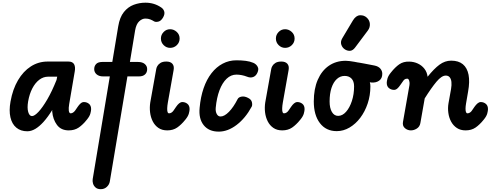

<svg xmlns="http://www.w3.org/2000/svg" viewBox="-20 -948 3587 1396"><path d="M178.5 6.5Q130.5 6.5 98.8 -19.8Q67 -46 55.8 -94.8Q44.5 -143.5 56.5 -210Q72.5 -299.5 110.8 -364.5Q149 -429.5 204.2 -465Q259.5 -500.5 326 -500.5H477.5Q508 -500.5 518.8 -480.8Q529.5 -461 523.5 -428.5L483 -191Q480.5 -176.5 479.8 -164.5Q479 -152.5 480.2 -143.5Q481.5 -134.5 484.8 -129.2Q488 -124 493.5 -124Q503 -124 511.5 -129.8Q520 -135.5 526.5 -144.5L545 -171.5Q555 -186.5 566.2 -196.2Q577.5 -206 590 -206Q611 -206 626.8 -193.2Q642.5 -180.5 642.5 -154.5Q642.5 -142.5 637.2 -122.8Q632 -103 612.5 -79Q582.5 -41 552.2 -20.5Q522 0 480 0Q423.5 0 394 -40Q364.5 -80 359.5 -137.5L360 -148.5Q328.5 -97.5 297.5 -63Q266.5 -28.5 237 -11Q207.5 6.5 178.5 6.5ZM212.5 -104Q231 -104 260.2 -135.2Q289.5 -166.5 323.8 -225.2Q358 -284 391 -366.5L396 -390.5H330Q295 -390.5 265.5 -368Q236 -345.5 215 -305.2Q194 -265 184.5 -210.5Q176.5 -163 185.2 -133.5Q194 -104 212.5 -104Z M712.5 427.5Q688.5 427.5 674.8 415.2Q661 403 656.2 386Q651.5 369 654 354L778.5 -392.5H729.5Q700 -392.5 682.5 -407.5Q665 -422.5 665 -445.5Q665 -468 679.2 -482.8Q693.5 -497.5 723 -497.5H796.5L839.5 -756Q850.5 -823 880.8 -860.5Q911 -898 952.2 -913.2Q993.5 -928.5 1037 -928.5Q1069.5 -928.5 1098.2 -919.8Q1127 -911 1152.5 -893.5Q1169 -882.5 1174.2 -864Q1179.5 -845.5 1166 -821.5Q1151 -795 1130.2 -790.5Q1109.5 -786 1098 -794Q1088 -800.5 1072.5 -806.8Q1057 -813 1037 -813Q1013.5 -813 992 -793Q970.5 -773 962.5 -727.5L924.5 -497.5H984Q1015 -497.5 1032.5 -482.8Q1050 -468 1050 -445.5Q1050 -421 1034.5 -406.8Q1019 -392.5 990.5 -392.5H906.5L778.5 371Q775 393.5 757 410.5Q739 427.5 712.5 427.5Z M1217 -600Q1190 -600 1170 -619.8Q1150 -639.5 1150 -668Q1150 -695 1169.5 -715.2Q1189 -735.5 1217 -735.5Q1243.5 -735.5 1264.8 -716.2Q1286 -697 1286 -668Q1286 -639.5 1265.8 -619.8Q1245.5 -600 1217 -600ZM1196 0Q1158 0 1131.8 -18Q1105.5 -36 1090.5 -65.8Q1075.5 -95.5 1071.2 -131.2Q1067 -167 1072.5 -203L1116 -446Q1117 -455 1124.2 -468Q1131.5 -481 1147.2 -490.8Q1163 -500.5 1189.5 -500.5Q1219.5 -500.5 1233.5 -484.2Q1247.5 -468 1242.5 -439.5L1200.5 -203Q1196.5 -180 1195.8 -162Q1195 -144 1198.2 -134Q1201.5 -124 1209 -124Q1219 -124 1227.5 -129.8Q1236 -135.5 1242 -144.5L1260.5 -171.5Q1270.5 -186.5 1282 -196.2Q1293.5 -206 1306 -206Q1326.5 -206 1342.5 -193.2Q1358.5 -180.5 1358.5 -154.5Q1358.5 -142.5 1353.2 -122.8Q1348 -103 1328.5 -79Q1298 -41 1268 -20.5Q1238 0 1196 0Z M1570.5 9Q1498.5 9 1461 -38Q1423.5 -85 1431.5 -164.5Q1438.5 -243 1460.5 -306.8Q1482.5 -370.5 1517.8 -415.8Q1553 -461 1599 -485.2Q1645 -509.5 1699 -509.5Q1736.5 -509.5 1767 -505.5Q1797.5 -501.5 1821 -491.5Q1830.5 -488 1841.2 -478.8Q1852 -469.5 1856.5 -454.8Q1861 -440 1851 -418Q1840.5 -395.5 1820.8 -388Q1801 -380.5 1777.5 -390Q1757 -398 1736.8 -401.8Q1716.5 -405.5 1699 -405.5Q1659.5 -405.5 1628 -375.8Q1596.5 -346 1576 -292Q1555.5 -238 1548.5 -164.5Q1546 -138 1555.8 -119.5Q1565.5 -101 1583.5 -101Q1611.5 -101 1644.8 -135Q1678 -169 1707.5 -227Q1714.5 -241.5 1736.2 -245.5Q1758 -249.5 1783 -236.5Q1807.5 -225 1811.8 -204.2Q1816 -183.5 1810 -172.5Q1764.5 -88.5 1700.5 -39.8Q1636.5 9 1570.5 9Z M2053 -600Q2026 -600 2006 -619.8Q1986 -639.5 1986 -668Q1986 -695 2005.5 -715.2Q2025 -735.5 2053 -735.5Q2079.5 -735.5 2100.8 -716.2Q2122 -697 2122 -668Q2122 -639.5 2101.8 -619.8Q2081.5 -600 2053 -600ZM2032 0Q1994 0 1967.8 -18Q1941.5 -36 1926.5 -65.8Q1911.5 -95.5 1907.2 -131.2Q1903 -167 1908.5 -203L1952 -446Q1953 -455 1960.2 -468Q1967.5 -481 1983.2 -490.8Q1999 -500.5 2025.5 -500.5Q2055.5 -500.5 2069.5 -484.2Q2083.5 -468 2078.5 -439.5L2036.5 -203Q2032.5 -180 2031.8 -162Q2031 -144 2034.2 -134Q2037.5 -124 2045 -124Q2055 -124 2063.5 -129.8Q2072 -135.5 2078 -144.5L2096.5 -171.5Q2106.5 -186.5 2118 -196.2Q2129.5 -206 2142 -206Q2162.5 -206 2178.5 -193.2Q2194.5 -180.5 2194.5 -154.5Q2194.5 -142.5 2189.2 -122.8Q2184 -103 2164.5 -79Q2134 -41 2104 -20.5Q2074 0 2032 0Z M2428.5 5.5Q2350.5 5.5 2306 -52.8Q2261.5 -111 2261.5 -210.5Q2261.5 -301 2290.2 -367.5Q2319 -434 2371.2 -470Q2423.5 -506 2494 -506Q2506.5 -506 2523.2 -503.8Q2540 -501.5 2556 -498.8Q2572 -496 2581 -494Q2584 -494 2593.2 -492.2Q2602.5 -490.5 2627.8 -486Q2653 -481.5 2703 -471.5Q2731.5 -465.5 2745.5 -449Q2759.5 -432.5 2759.5 -411.5Q2759.5 -378 2737 -361.8Q2714.5 -345.5 2680.5 -348L2669 -350Q2671 -343.5 2672 -335.8Q2673 -328 2673 -319.5Q2673 -254 2653.2 -195.2Q2633.5 -136.5 2599.5 -91.5Q2565.5 -46.5 2521.2 -20.5Q2477 5.5 2428.5 5.5ZM2438.5 -105.5Q2470 -105.5 2496.2 -135.2Q2522.5 -165 2538.5 -213.8Q2554.5 -262.5 2554.5 -320Q2554.5 -357 2536 -376.5Q2517.5 -396 2486 -396Q2453.5 -396 2428.8 -373.2Q2404 -350.5 2390.2 -308.8Q2376.5 -267 2376.5 -210Q2376.5 -162 2393.2 -133.8Q2410 -105.5 2438.5 -105.5Z M2489 -588Q2469 -600.5 2461.5 -623Q2454 -645.5 2469 -670.5L2546 -799.5Q2568 -835.5 2597.2 -837Q2626.5 -838.5 2646.5 -820Q2667.5 -801 2669.2 -774.5Q2671 -748 2654.5 -726L2562 -602.5Q2545.5 -580.5 2526.5 -578.8Q2507.5 -577 2489 -588Z M2967.5 0Q2943 0 2924 -16.2Q2905 -32.5 2910 -61.5L2957 -329Q2958.5 -336.5 2958 -344.8Q2957.5 -353 2955.5 -360Q2953.5 -367 2950 -371.5Q2946.5 -376 2941 -376Q2929 -376 2921.8 -370.5Q2914.5 -365 2909 -356L2890 -329Q2880 -314 2868.8 -304.2Q2857.5 -294.5 2845 -294.5Q2824.5 -294.5 2808.2 -307.2Q2792 -320 2792 -346Q2792 -358 2797.5 -377.8Q2803 -397.5 2822.5 -421Q2853 -459.5 2883.2 -480.5Q2913.5 -501.5 2956 -500Q2989 -499.5 3018 -486Q3047 -472.5 3066 -448Q3085 -423.5 3089 -390Q3135.5 -448 3175.2 -477.5Q3215 -507 3260.5 -507Q3314 -507 3345.5 -480.8Q3377 -454.5 3386.8 -404.5Q3396.5 -354.5 3383.5 -282.5L3368.5 -195Q3365 -174.5 3364.8 -158.5Q3364.5 -142.5 3368 -133.2Q3371.5 -124 3378.5 -124Q3388.5 -124 3397.2 -129.8Q3406 -135.5 3411.5 -144.5L3430 -171.5Q3440.5 -186.5 3452 -196.2Q3463.5 -206 3475.5 -206Q3496 -206 3512 -193.2Q3528 -180.5 3528 -154.5Q3528 -142.5 3522.8 -122.8Q3517.5 -103 3498 -79Q3467.5 -41 3437.5 -20.5Q3407.5 0 3365.5 0Q3328 0 3301.8 -17.5Q3275.5 -35 3260 -63.8Q3244.5 -92.5 3239.8 -127.5Q3235 -162.5 3241 -197.5L3259.5 -300.5Q3264.5 -330 3262.2 -351.8Q3260 -373.5 3249.8 -386Q3239.5 -398.5 3221 -398.5Q3191 -398.5 3153.5 -353.8Q3116 -309 3068 -232.5L3036.5 -53.5Q3032 -27 3011 -13.5Q2990 0 2967.5 0Z"/></svg>

Font: Edu AU VIC WA NT Pre SemiBold
Style: Regular
Weight: 600
Designer: Tina and Corey Anderson, Eben Sorkin, Mirko Velimirovic
Foundry: Google for Education
Version: Version 1.001